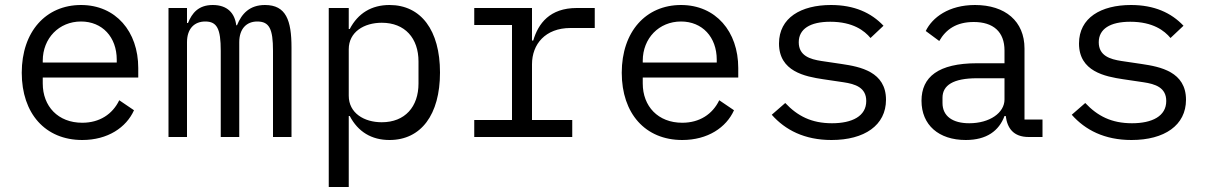

<svg xmlns="http://www.w3.org/2000/svg" viewBox="-20 -548 4840 768"><path d="M309 12C411 12 485 -38 516 -107L457 -147C430 -91 378 -57 309 -57C212 -57 151 -123 151 -214V-238H533V-276C533 -422 443 -528 304 -528C164 -528 67 -422 67 -257C67 -94 161 12 309 12ZM304 -462C389 -462 447 -400 447 -309V-298H151V-305C151 -395 216 -462 304 -462Z M728 0V-379C728 -434 758 -462 801 -462C848 -462 863 -433 863 -345V0H937V-379C937 -434 967 -462 1009 -462C1057 -462 1072 -433 1072 -345V0H1146V-358C1146 -467 1124 -528 1040 -528C979 -528 947 -494 928 -447H925C919 -495 890 -528 831 -528C774 -528 748 -496 732 -456H728V-516H654V0Z M1295 200H1375V-84H1379C1412 -21 1466 12 1538 12C1664 12 1740 -89 1740 -258C1740 -427 1664 -528 1538 -528C1466 -528 1412 -495 1379 -432H1375V-516H1295ZM1507 -59C1436 -59 1375 -96 1375 -165V-351C1375 -420 1436 -457 1507 -457C1600 -457 1654 -395 1654 -302V-214C1654 -121 1600 -59 1507 -59Z M1877 0H2269V-68H2108V-291C2108 -371 2161 -436 2262 -436H2359V-516H2287C2179 -516 2133 -454 2113 -386H2108V-516H1877V-448H2028V-68H1877Z M2709 12C2811 12 2885 -38 2916 -107L2857 -147C2830 -91 2778 -57 2709 -57C2612 -57 2551 -123 2551 -214V-238H2933V-276C2933 -422 2843 -528 2704 -528C2564 -528 2467 -422 2467 -257C2467 -94 2561 12 2709 12ZM2704 -462C2789 -462 2847 -400 2847 -309V-298H2551V-305C2551 -395 2616 -462 2704 -462Z M3306 12C3438 12 3524 -47 3524 -149C3524 -261 3421 -281 3347 -292L3266 -304C3220 -311 3175 -325 3175 -379C3175 -432 3220 -461 3301 -461C3392 -461 3438 -425 3462 -396L3514 -445C3465 -497 3397 -528 3304 -528C3184 -528 3096 -477 3096 -374C3096 -262 3200 -242 3273 -231L3354 -219C3401 -212 3445 -198 3445 -144C3445 -83 3388 -55 3308 -55C3226 -55 3170 -84 3121 -136L3067 -89C3121 -28 3198 12 3306 12Z M4150 0V-70H4078V-354C4078 -463 4001 -528 3880 -528C3775 -528 3709 -478 3683 -424L3737 -384C3764 -431 3806 -460 3875 -460C3953 -460 3998 -421 3998 -346V-295H3888C3733 -295 3666 -240 3666 -145C3666 -48 3735 12 3843 12C3927 12 3976 -25 3998 -84H4003C4009 -36 4033 0 4095 0ZM3857 -55C3791 -55 3750 -83 3750 -136V-157C3750 -207 3793 -235 3888 -235H3998V-150C3998 -97 3939 -55 3857 -55Z M4506 12C4638 12 4724 -47 4724 -149C4724 -261 4621 -281 4547 -292L4466 -304C4420 -311 4375 -325 4375 -379C4375 -432 4420 -461 4501 -461C4592 -461 4638 -425 4662 -396L4714 -445C4665 -497 4597 -528 4504 -528C4384 -528 4296 -477 4296 -374C4296 -262 4400 -242 4473 -231L4554 -219C4601 -212 4645 -198 4645 -144C4645 -83 4588 -55 4508 -55C4426 -55 4370 -84 4321 -136L4267 -89C4321 -28 4398 12 4506 12Z"/></svg>

Font: IBM Plex Mono
Style: Regular
Weight: 400
Monospace: yes
Designer: Mike Abbink, Paul van der Laan, Pieter van Rosmalen
Foundry: Bold Monday
Version: Version 2.004